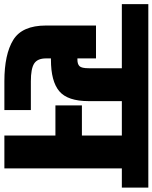

<svg xmlns="http://www.w3.org/2000/svg" viewBox="62 -786 714 899"><g transform="rotate(90 419.5 -337.0)"><path d="M849 -674V-550H759V0H605V-239H464V-363H605V-550H444V-395Q444 -296 397.5 -257Q351 -218 250 -218H244V-195Q244 -155 268 -139.5Q292 -124 351 -124H486V0H351Q225 0 157.5 -41.5Q90 -83 90 -195V-429H244V-342H250Q271 -342 280.5 -352Q290 -362 290 -395V-550H-10V-674Z"/></g></svg>

Font: Biryani Heavy
Style: Regular
Weight: 900
Designer: Dan Reynolds and Mathieu Réguer
Foundry: Dan Reynolds and Mathieu Réguer
Version: Version 1.003; ttfautohint (v1.1) -l 5 -r 5 -G 72 -x 0 -D la